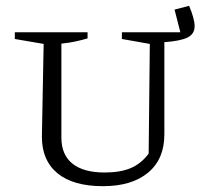

<svg xmlns="http://www.w3.org/2000/svg" viewBox="-20 -632 712 660"><path d="M630 -612Q639 -591 644 -573Q649 -555 649 -542Q649 -515 624.5 -503Q600 -491 545 -487V-170Q545 -85 489 -38.5Q433 8 334 8Q232 8 178 -36Q124 -80 124 -162L130 -481L31 -498V-521H281V-500Q264 -495 242 -490Q220 -485 191 -482V-159Q191 -100 229 -69.5Q267 -39 340 -39Q393 -39 429 -54Q465 -69 491 -104L495 -481L399 -498V-521H600L580 -599Z"/></svg>

Font: Piazzolla SC Light
Style: Regular
Weight: 300
Designer: Juan Pablo del Peral
Foundry: Huerta Tipografica
Version: Version 1.330